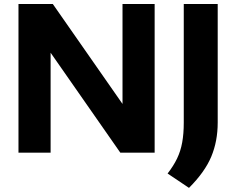

<svg xmlns="http://www.w3.org/2000/svg" viewBox="-20 -760 1176 956"><path d="M72 0V-740H243L590 -242.5V-740H750V0H579L232 -497.5V0ZM921 175.5 814.5 104Q844 66 861.8 29Q879.5 -8 887.2 -51Q895 -94 895 -149V-740H1064V-149.5Q1064 -57 1032 19.8Q1000 96.5 921 175.5Z"/></svg>

Font: Encode Sans SmExp
Style: Bold
Weight: 700
Width: 6
Designer: Multiple Designers
Foundry: Impallari Type
Version: Version 3.002; ttfautohint (v1.8.3) -l 8 -r 50 -G 200 -x 14 